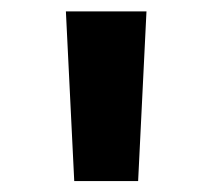

<svg xmlns="http://www.w3.org/2000/svg" viewBox="-20 -748 382 345"><path d="M113.4 -422.7 98.4 -727.5H243.2L228.2 -422.7Z"/></svg>

Font: Inter V
Style: 
Weight: 400
Designer: Rasmus Andersson
Foundry: rsms
Version: Version 4.000;git-a3f224843